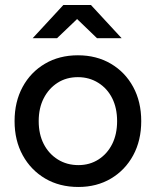

<svg xmlns="http://www.w3.org/2000/svg" viewBox="-20 -732 620 764"><path d="M292 12Q217 12 160 -21.5Q103 -55 70.5 -114Q38 -173 38 -250Q38 -327 70 -386Q102 -445 159 -478.5Q216 -512 290 -512Q364 -512 421 -478.5Q478 -445 510 -386Q542 -327 542 -250Q542 -173 510 -114Q478 -55 421.5 -21.5Q365 12 292 12ZM292 -75Q337 -75 372 -97.5Q407 -120 426.5 -159Q446 -198 446 -250Q446 -302 426.5 -341Q407 -380 371 -402.5Q335 -425 290 -425Q244 -425 209 -402.5Q174 -380 154 -341Q134 -302 134 -250Q134 -198 154 -159Q174 -120 210 -97.5Q246 -75 292 -75ZM366 -580 233 -708V-712H342L464 -580ZM110 -580 232 -712H341V-708L207 -580Z"/></svg>

Font: Figtree Light Medium
Style: Regular
Weight: 500
Version: Version 2.001;gftools[0.9.30]